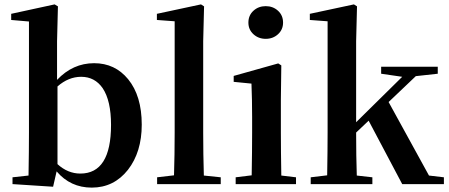

<svg xmlns="http://www.w3.org/2000/svg" viewBox="-20 -839 2046 875"><path d="M242 -91Q289 -48 346 -48Q486 -48 486 -270Q486 -380 448 -437Q412 -489 350 -489Q292 -489 242 -445ZM240 -475Q312 -551 409 -551Q504 -551 564 -478Q626 -402 626 -271Q626 -146 563 -65Q499 16 398 16Q301 16 238 -58L222 12L37 0V-31L110 -39Q112 -155 112 -235V-741L31 -748V-776L229 -819L244 -810L240 -651Z M986 -31V0H696V-31L773 -40Q776 -135 776 -235V-742L695 -748V-776L896 -819L910 -810L906 -651V-235Q906 -135 909 -39Z M1135 -683Q1112 -704 1112 -736Q1112 -769 1135 -790Q1158 -811 1191 -811Q1224 -811 1247 -790Q1270 -769 1270 -736Q1270 -704 1247 -683Q1224 -662 1191 -662Q1158 -662 1135 -683ZM1329 -31V0H1054V-31L1127 -40Q1129 -154 1129 -235V-306Q1129 -383 1126 -458L1045 -466V-493L1248 -550L1262 -541L1260 -385V-235Q1260 -153 1262 -39Z M2003 -31V0H1813L1660 -289L1603 -235Q1603 -125 1606 -39L1677 -31V0H1396V-31L1471 -40Q1473 -156 1473 -235V-742L1392 -748V-776L1593 -819L1607 -810L1603 -651V-282L1813 -489L1717 -503V-535H1975V-503L1875 -492L1751 -374L1935 -39Z"/></svg>

Font: Source Han Serif SC
Style: Bold
Weight: 700
Designer: Ryoko NISHIZUKA  (kana & ideographs); Frank Grießhammer (Latin, Greek & Cyrillic); Wenlong ZHANG  (bopomofo); Sandoll Co
Foundry: Adobe Systems Incorporated
Version: Version 1.001 October 20, 2017